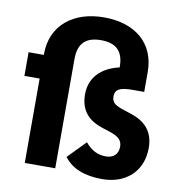

<svg xmlns="http://www.w3.org/2000/svg" viewBox="-84 -829 860 919"><g transform="rotate(10 346.0 -370.0)"><path d="M667 -173C667 -255 623 -298 551 -321L520 -331C478 -345 458 -355 458 -387C458 -422 481 -434 543 -434H599V-531C599 -671 499 -752 349 -752C199 -752 95 -669 95 -529V-525H21V-410H95V0H243V-531C243 -608 280 -642 353 -642C426 -642 463 -608 463 -531V-529C374 -509 322 -454 322 -374C322 -293 365 -251 434 -229L465 -219C511 -204 531 -189 531 -155C531 -118 507 -98 471 -98C433 -98 401 -113 371 -149L287 -63C326 -11 389 12 473 12C587 12 667 -59 667 -173Z"/></g></svg>

Font: LVC Sans
Style: Bold
Weight: 700
Designer: Mike Abbink, Paul van der Laan, Pieter van Rosmalen
Foundry: Bold Monday
Version: Version 3.0